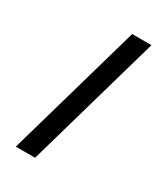

<svg xmlns="http://www.w3.org/2000/svg" viewBox="-172 -763 735 843"><g transform="rotate(30 195.5 -342.0)"><path d="M244.1 -683.6H341.8L146.5 0H48.8Z"/></g></svg>

Font: BabelStone Runic Norn
Style: Regular
Weight: 400
Designer: Andrew West
Foundry: BabelStone
Version: Version 3.002 March 14, 2022